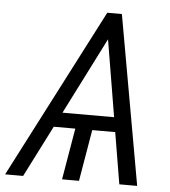

<svg xmlns="http://www.w3.org/2000/svg" viewBox="-84 -775 729 822"><g transform="rotate(5 280.5 -363.5)"><path d="M-31.6 0 343.8 -727.3H406.6L535.9 0H459.2L422.2 -221.2H323.5L285.9 0H213.1L250.7 -221.2H158L45.8 0ZM190 -284.4H411.9L356.9 -614.3Z"/></g></svg>

Font: Inter P Light
Style: Italic
Weight: 300
Italic angle: 9.39999°
Designer: Rasmus Andersson
Foundry: rsms
Version: Version 3.018;git-588b23468